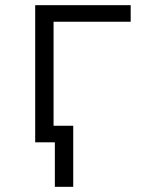

<svg xmlns="http://www.w3.org/2000/svg" viewBox="-20 -550 590 742"><path d="M192 172V0H116V-530H485V-466H187V-64H263V172Z"/></svg>

Font: Lode
Style: Regular
Weight: 400
Monospace: yes
Designer: Belleve Invis
Foundry: Belleve Invis
Version: Version 29.2.0; ttfautohint (v1.8.3)